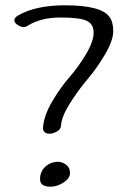

<svg xmlns="http://www.w3.org/2000/svg" viewBox="-20 -716 480 724"><path d="M86 -620Q78 -614 68.5 -614Q59 -614 46.5 -622Q34 -630 34 -639.5Q34 -649 47 -657Q113 -696 225 -696Q362 -696 393 -652Q407 -633 407 -598.5Q407 -564 377 -512.5Q347 -461 311 -418.5Q275 -376 243.5 -326Q212 -276 210 -242Q209 -228 194.5 -220Q180 -212 168 -212H160Q143 -216 142 -233Q145 -279 176 -332Q207 -385 241.5 -424.5Q276 -464 304.5 -512Q333 -560 333 -593Q333 -626 306 -638Q279 -650 207.5 -650Q136 -650 86 -620ZM201 -106Q218 -104 231 -93.5Q244 -83 244 -63.5Q244 -44 220 -28Q196 -12 170 -12Q131 -12 131 -40.5Q131 -69 151 -87.5Q171 -106 201 -106Z"/></svg>

Font: Handlee
Style: Regular
Weight: 400
Designer: Joe Prince
Foundry: Joe Prince
Version: Version 1.001